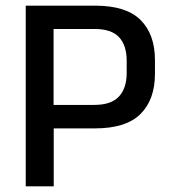

<svg xmlns="http://www.w3.org/2000/svg" viewBox="-20 -659 607 679"><path d="M137 -205V-288H313.5Q373.5 -288 400.8 -317.8Q428 -347.5 428 -400.5V-444Q428 -498.5 401 -527.5Q374 -556.5 314.5 -556.5H136.5V-639H316.5Q426.5 -639 477.2 -588.2Q528 -537.5 528 -446.5V-398Q528 -307 477 -256Q426 -205 316 -205ZM71 0V-639H169.5V-263.5L170 -218.5V0Z"/></svg>

Font: Anek Telugu Medium Medium
Style: Regular
Weight: 500
Version: Version 1.003